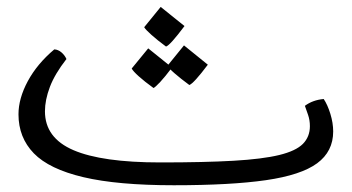

<svg xmlns="http://www.w3.org/2000/svg" viewBox="-20 -531 1031 563"><path d="M489.7 12.2Q324.7 12.2 224.4 -11.5Q124 -35.2 79.1 -81.5Q34.2 -127.9 34.2 -195.8Q34.2 -242.2 61.5 -293Q88.9 -343.8 139.2 -386.2Q150.4 -385.7 160.2 -377.4Q169.9 -369.1 174.8 -357.9Q140.6 -314 126.2 -275.9Q111.8 -237.8 111.8 -204.6Q111.8 -126.5 195.6 -90.6Q279.3 -54.7 450.2 -54.7Q579.6 -54.7 664.6 -59.6Q749.5 -64.5 798.6 -76.4Q847.7 -88.4 868.2 -109.1Q888.7 -129.9 888.7 -161.1Q888.7 -178.7 883.3 -194.3Q877.9 -210 874 -220.7Q897 -237.8 929.2 -240.7Q940.4 -224.1 948.7 -197.3Q957 -170.4 957 -145.5Q957 -86.9 909.9 -52.2Q862.8 -17.6 760 -2.7Q657.2 12.2 489.7 12.2ZM466.8 -394.5Q440.9 -413.6 423.8 -429Q406.7 -444.3 402.8 -451.2L451.2 -510.7L521 -454.6Q478.5 -397.9 466.8 -394.5ZM430.2 -272.9Q403.8 -292 387 -307.1Q370.1 -322.3 366.2 -330.1L414.6 -389.2L484.4 -333Q463.9 -305.7 449.7 -290.5Q435.5 -275.4 430.2 -272.9ZM535.2 -281.7Q509.3 -300.8 491.7 -316.2Q474.1 -331.5 471.2 -338.4L519.5 -397.9L589.4 -341.3Q548.3 -286.6 535.2 -281.7Z"/></svg>

Font: Harmattan
Style: Regular
Weight: 400
Designer: George W. Nuss III and SIL International
Foundry: SIL International
Version: Version 4.000